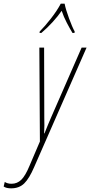

<svg xmlns="http://www.w3.org/2000/svg" viewBox="-133 -786 493 1049"><path d="M-72 243Q-28 243 -0.5 216Q27 189 54 126L340 -526H313L146 -144Q139 -128 129 -104Q119 -80 110 -57H108Q109 -78 109.5 -101Q110 -124 109 -141L108 -526H82L85 -13L29 118Q6 174 -16.5 196Q-39 218 -70 218Q-92 218 -107 208L-113 233Q-99 243 -72 243ZM83 -606H93Q126 -634 155 -666Q184 -698 204 -727Q215 -694 232 -661.5Q249 -629 263 -606H274L275 -614Q262 -637 244 -686Q226 -735 220 -766H199Q179 -728 145.5 -685Q112 -642 84 -614Z"/></svg>

Font: Noto Sans Display Condensed Thin
Style: Italic
Weight: 250
Width: 3
Italic angle: -12°
Designer: Monotype Design Team
Foundry: Monotype Imaging Inc.
Version: Version 1.900